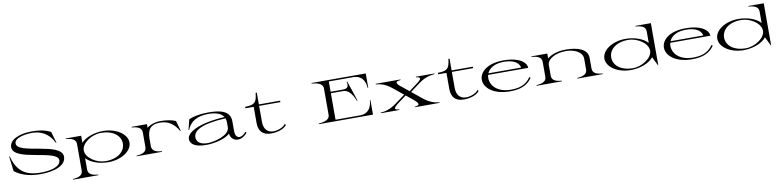

<svg xmlns="http://www.w3.org/2000/svg" viewBox="-4 -1864 13052 3213"><g transform="rotate(-10 6522.5 -257.5)"><path d="M532 15C793 15 974 -61 974 -206C974 -455 214 -375 214 -562C214 -663 411 -690 513 -690C652 -690 795 -635 880 -457H890L834 -650C758 -689 669 -715 513 -715C306 -715 130 -643 130 -513C130 -270 886 -345 886 -162C886 -56 728 -10 547 -10C285 -10 149 -109 80 -367H70L101 -115C188 -43 330 15 532 15Z M1055 190V200H1487V190C1403 183 1317 163 1317 76V-119C1393 -36 1538 15 1691 15C1910 15 2094 -104 2094 -250C2094 -395 1910 -515 1691 -515C1540 -515 1393 -463 1317 -380V-500H1055V-490C1139 -483 1225 -463 1225 -376V76C1225 163 1139 183 1055 190ZM1649 -10C1493 -10 1317 -123 1317 -251C1317 -374 1493 -490 1649 -490C1857 -490 1982 -384 1982 -251C1982 -119 1858 -10 1649 -10Z M2435 -124V-254C2437 -412 2498 -487 2650 -487C2786 -487 2885 -427 2964 -291H2974L2923 -467C2863 -495 2774 -512 2654 -512C2586 -512 2496 -487 2435 -438V-500H2173V-490C2257 -483 2343 -463 2343 -376V-124C2343 -37 2257 -17 2173 -10V0H2605V-10C2521 -17 2435 -37 2435 -124Z M3353 15C3491 15 3673 -26 3759 -104C3769 -31 3820 19 3889 19C3943 19 4004 -10 4051 -70L4034 -87C3996 -40 3956 -19 3924 -19C3881 -19 3851 -58 3851 -134V-296C3851 -481 3678 -515 3474 -515C3325 -515 3209 -487 3147 -458L3103 -282H3113C3167 -419 3284 -490 3477 -490C3597 -490 3692 -460 3734 -392C3251 -362 3083 -230 3083 -134C3083 -30 3192 15 3353 15ZM3382 -11C3270 -11 3195 -53 3195 -141C3195 -256 3330 -345 3746 -368C3754 -347 3759 -323 3759 -296V-215C3759 -71 3485 -11 3382 -11Z M4104 -475H4245V-204C4245 -64 4311 15 4457 15C4583 15 4684 -29 4722 -83L4706 -104C4680 -58 4586 -14 4500 -14C4400 -14 4337 -80 4337 -204V-475H4698V-500H4337V-700H4317C4301 -567 4289 -500 4104 -500Z M5975 -675C6112 -675 6171 -574 6178 -455H6188V-700H5266V-690C5349 -683 5455 -663 5456 -576V-124C5456 -37 5350 -17 5266 -10V0H6188V-245H6178C6171 -125 6112 -25 5975 -25H5556V-475H5765C5840 -475 5907 -415 5964 -274L5974 -277L5860 -620L5850 -617C5868 -536 5846 -500 5765 -500H5556V-675Z M6321 -10V0H6637V-10C6559 -17 6530 -34 6648 -122L6782 -221L6905 -121C7005 -36 6975 -17 6900 -10V0H7321V-10C7246 -17 7158 -38 7053 -123L6882 -262L7045 -384C7153 -465 7247 -483 7320 -490V-500H7004V-490C7077 -483 7105 -462 7001 -385L6860 -280L6704 -406C6640 -467 6673 -484 6743 -490V-500H6321V-490C6397 -483 6479 -466 6581 -384L6760 -239L6598 -119C6483 -34 6398 -17 6321 -10Z M7379 -475H7520V-204C7520 -64 7586 15 7732 15C7858 15 7959 -29 7997 -83L7981 -104C7955 -58 7861 -14 7775 -14C7675 -14 7612 -80 7612 -204V-475H7973V-500H7612V-700H7592C7576 -567 7564 -500 7379 -500Z M8518 15C8677 15 8810 -24 8893 -151L8873 -164C8787 -33 8655 -10 8534 -10C8303 -10 8194 -142 8194 -265C8194 -284 8196 -302 8201 -320H8882C8882 -405 8775 -515 8493 -515C8219 -515 8082 -388 8082 -258C8082 -125 8228 15 8518 15ZM8210 -345C8244 -426 8336 -490 8494 -490C8644 -490 8746 -443 8767 -345Z M9923 -124V-305C9923 -453 9760 -512 9551 -512C9425 -512 9306 -476 9238 -417V-500H8968V-490C9052 -484 9138 -463 9138 -376V-124C9141 -38 9054 -17 8968 -10V0H9400V-10C9316 -17 9230 -36 9230 -124V-306C9230 -406 9372 -487 9550 -487C9692 -487 9831 -424 9831 -305V-124C9831 -38 9745 -18 9661 -10V0H10093V-10C10009 -17 9923 -37 9923 -124Z M10567 15C10727 15 10882 -43 10954 -135L11028 15H11033V-700H10771V-690C10856 -683 10942 -663 10941 -576V-381C10865 -464 10720 -515 10567 -515C10348 -515 10164 -396 10164 -250C10164 -104 10348 15 10567 15ZM10609 -10C10400 -10 10280 -116 10280 -249C10280 -381 10400 -490 10609 -490C10765 -490 10941 -377 10941 -249C10941 -126 10765 -10 10609 -10Z M11613 15C11772 15 11905 -24 11988 -151L11968 -164C11882 -33 11750 -10 11629 -10C11398 -10 11289 -142 11289 -265C11289 -284 11291 -302 11296 -320H11977C11977 -405 11870 -515 11588 -515C11314 -515 11177 -388 11177 -258C11177 -125 11323 15 11613 15ZM11305 -345C11339 -426 11431 -490 11589 -490C11739 -490 11841 -443 11862 -345Z M12485 15C12645 15 12800 -43 12872 -135L12946 15H12951V-700H12689V-690C12774 -683 12860 -663 12859 -576V-381C12783 -464 12638 -515 12485 -515C12266 -515 12082 -396 12082 -250C12082 -104 12266 15 12485 15ZM12527 -10C12318 -10 12198 -116 12198 -249C12198 -381 12318 -490 12527 -490C12683 -490 12859 -377 12859 -249C12859 -126 12683 -10 12527 -10Z"/></g></svg>

Font: Sprat Extended
Style: Regular
Weight: 400
Width: 9
Designer: Ethan Nakache
Foundry: Collletttivo
Version: Version 2.000;Glyphs 3.2 (3217)